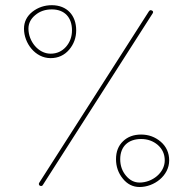

<svg xmlns="http://www.w3.org/2000/svg" viewBox="-20 -708 763 758"><path d="M74.7 -594.7C74.7 -537.6 119.1 -478.5 179.7 -478.5C209.5 -478.5 233.9 -489.7 252.9 -511.7C271.5 -533.7 280.8 -559.1 280.8 -588.4C280.8 -647 244.6 -687.5 184.6 -687.5C155.8 -687.5 129.9 -678.7 107.9 -661.6C85.9 -644 74.7 -621.6 74.7 -594.7ZM92.3 -594.7C92.3 -615.7 101.1 -633.3 119.1 -648.4C137.2 -663.6 158.7 -670.9 184.6 -670.9C234.9 -670.9 264.2 -639.2 264.2 -588.4C264.2 -563 256.3 -541.5 240.7 -523.4C224.6 -505.4 204.6 -496.1 179.7 -496.1C130.9 -496.1 92.3 -545.4 92.3 -594.7ZM578.6 -667C574.2 -668.9 570.3 -667.5 567.4 -662.6L135.7 12.2C132.3 16.6 132.8 21 136.2 24.4C139.6 26.9 146 27.3 148.4 23.4L583 -655.8C585.9 -661.1 584.5 -664.6 578.6 -667ZM531.2 30.3C588.4 30.3 647.9 -14.2 647.9 -74.7C647.9 -104.5 636.7 -129.4 614.7 -148.4C592.3 -167.5 566.4 -176.8 537.1 -176.8C507.8 -176.8 483.9 -168 465.8 -150.4C447.3 -132.8 438 -109.4 438 -79.6C438 -50.8 446.8 -24.9 464.8 -2.9C482.4 19 504.4 30.3 531.2 30.3ZM531.2 12.7C510.3 12.7 492.7 3.9 477.5 -14.2C462.4 -32.2 454.6 -53.7 454.6 -79.6C454.6 -129.9 486.3 -159.2 537.1 -159.2C562.5 -159.2 584.5 -151.4 603 -135.7C621.1 -119.6 630.4 -99.6 630.4 -74.7C630.4 -25.9 581.1 12.7 531.2 12.7Z"/></svg>

Font: Mikhak Thin
Style: Regular
Weight: 100
Designer: Amin Abedi
Version: Version 3.2